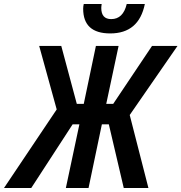

<svg xmlns="http://www.w3.org/2000/svg" viewBox="-77 -945 912 965"><path d="M-57 0 208 -395 120 -714H231L309 -423H344L405 -714H519L457 -423H492L687 -714H815L575 -367L669 0H545L470 -320H435L368 0H254L322 -320H288L80 0ZM477 -777Q341 -777 341 -901Q341 -913 344 -925H434Q433 -917 432.5 -913Q432 -909 432 -905Q432 -849 482 -849Q542 -849 560 -925H651Q621 -777 477 -777Z"/></svg>

Font: Noto Sans Condensed SemiBold
Style: Italic
Weight: 600
Width: 3
Italic angle: -12°
Designer: Monotype Design Team
Foundry: Monotype Imaging Inc.
Version: Version 2.013; ttfautohint (v1.8.4.7-5d5b)